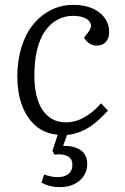

<svg xmlns="http://www.w3.org/2000/svg" viewBox="-20 -540 511 788"><path d="M226 228Q204 228 184.5 223Q165 218 150 210L161 176Q172 180 186.5 183.5Q201 187 217 187Q234 187 247.5 181.5Q261 176 269 165Q277 154 277 137Q277 117 266.5 107.5Q256 98 239.5 95Q223 92 204 95L195 79L217 13Q162 8 125 -25Q88 -58 69.5 -110Q51 -162 51 -225Q51 -290 67.5 -344.5Q84 -399 115 -438Q146 -477 188.5 -498.5Q231 -520 281 -520Q327 -520 359.5 -505.5Q392 -491 410 -466Q428 -441 428 -408Q428 -383 414.5 -368Q401 -353 377 -353Q359 -353 345.5 -362.5Q332 -372 325 -386L340 -405Q357 -426 352.5 -441.5Q348 -457 328.5 -466Q309 -475 280 -475Q245 -475 215.5 -459Q186 -443 164.5 -412Q143 -381 132 -335Q121 -289 121 -228Q121 -169 136 -126.5Q151 -84 180 -61Q209 -38 251 -38Q275 -38 298.5 -46Q322 -54 346.5 -71.5Q371 -89 395 -116L423 -86Q405 -66 380.5 -44Q356 -22 325 -6Q294 10 255 14L239 59Q260 58 277.5 62Q295 66 309 75Q323 84 330.5 98.5Q338 113 338 134Q338 161 323.5 182.5Q309 204 284 216Q259 228 226 228Z"/></svg>

Font: Literata 18pt Light
Style: Italic
Weight: 300
Italic angle: -2°
Designer: Latin by Veronika Burian and Jose Scaglione. Greek by Irene Vlachou. Cyrillic by Vera Evstafieva
Foundry: TypeTogether
Version: Version 3.103;gftools[0.9.29]